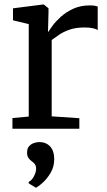

<svg xmlns="http://www.w3.org/2000/svg" viewBox="-20 -588 490 877"><path d="M36.8 0V-48.8L111.3 -55.6V-477.9L39.3 -495.3V-550L177.6 -567.6H179.9L201.6 -550.1V-531.8L199.2 -443.4H201.6Q206.1 -451.4 220.1 -470.7Q234.2 -489.9 257.9 -511.4Q281.5 -532.8 314.6 -548.1Q347.7 -563.3 389.7 -563.3Q404.1 -563.3 412.5 -561.8Q421 -560.2 426.3 -558.4V-450.8Q420.7 -455.2 405.4 -458.9Q390.2 -462.5 366.2 -462.5Q325.5 -462.5 297 -452.3Q268.5 -442.1 249.2 -428.7Q229.8 -415.3 216.1 -405.2V-56.5L342.4 -48.1V0ZM227.7 139.7Q227.5 174.3 210.9 202Q194.2 229.7 174.4 247.2Q154.6 264.7 144.9 269.3H143.6L111.3 249.6L110.7 243.1Q125 236.4 135 217.2Q145 197.9 145 183.7Q145 168.4 138.2 160.7Q131.5 152.9 124.1 147.9Q116.5 142.4 110.1 133.7Q103.7 125.1 103.7 108.7Q103.7 89.5 113.6 79.1Q123.4 68.8 136.3 64.9Q149.2 61 157.5 61H159.9Q190.6 61 209.2 81.3Q227.8 101.7 227.7 139.7Z"/></svg>

Font: Merriweather Light
Style: Regular
Weight: 300
Version: Version 2.100